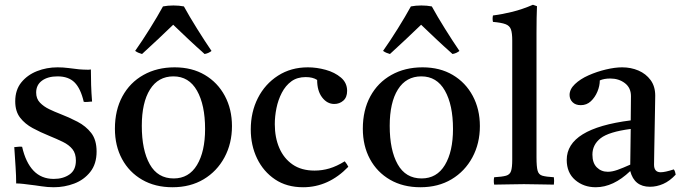

<svg xmlns="http://www.w3.org/2000/svg" viewBox="-20 -775 2862 807"><path d="M73 -158Q88 -92 121 -57.5Q154 -23 206 -23Q245 -23 272 -41.5Q299 -60 299 -100Q299 -130 284.5 -148Q270 -166 244.5 -178.5Q219 -191 187 -204Q150 -219 117.5 -236.5Q85 -254 64.5 -280.5Q44 -307 44 -349Q44 -397 69.5 -428.5Q95 -460 135.5 -476Q176 -492 222 -492Q245 -492 268 -489Q291 -486 293 -486Q313 -483 330 -482.5Q347 -482 348 -482Q349 -482 352.5 -482Q356 -482 362 -483Q362 -451 363 -418Q364 -385 367 -348Q366 -348 363 -348Q354 -347 346.5 -346.5Q339 -346 332 -347Q319 -403 293.5 -428.5Q268 -454 222 -454Q181 -454 156.5 -436Q132 -418 132 -386Q132 -360 148 -343.5Q164 -327 187 -316Q210 -305 231 -297Q270 -282 305.5 -263.5Q341 -245 363.5 -216Q386 -187 386 -138Q386 -86 359.5 -52.5Q333 -19 292 -3.5Q251 12 206 12Q180 12 154.5 8Q129 4 127 4Q125 4 110.5 2Q96 0 78.5 -2Q61 -4 48 -4Q48 -35 45.5 -73Q43 -111 40 -157Q42 -157 45 -157Q54 -158 60.5 -158.5Q67 -159 73 -158Z M705 12Q632 12 577.5 -19.5Q523 -51 493 -106.5Q463 -162 463 -234Q463 -312 494.5 -370Q526 -428 583 -460Q640 -492 714 -492Q787 -492 841 -460Q895 -428 925 -372Q955 -316 955 -245Q955 -172 923.5 -113.5Q892 -55 836 -21.5Q780 12 705 12ZM576 -246Q576 -144 609.5 -84.5Q643 -25 710 -25Q774 -25 808 -81.5Q842 -138 842 -233Q842 -334 808 -394Q774 -454 709 -454Q645 -454 610.5 -399Q576 -344 576 -246ZM708 -671Q678 -642 645 -611Q612 -580 577 -548Q570 -550 562.5 -553Q555 -556 548 -561Q577 -602 609.5 -654Q642 -706 665 -748Q675 -750 686 -751Q697 -752 709 -752Q721 -752 732 -751Q743 -750 753 -748Q776 -706 808.5 -654Q841 -602 869 -561Q857 -551 840 -548Q804 -580 771 -611Q738 -642 708 -671Z M1429 -97Q1439 -85 1444 -74Q1361 12 1254 12Q1185 12 1136 -21Q1087 -54 1060.5 -109Q1034 -164 1034 -231Q1034 -304 1064 -363Q1094 -422 1148.5 -457Q1203 -492 1274 -492Q1311 -492 1349 -481.5Q1387 -471 1413 -449Q1439 -427 1439 -393Q1439 -366 1423 -352Q1407 -338 1385 -338Q1355 -338 1334 -365.5Q1313 -393 1313 -439Q1295 -451 1265 -451Q1229 -451 1204.5 -433Q1180 -415 1164.5 -385Q1149 -355 1142 -320.5Q1135 -286 1135 -253Q1135 -197 1154 -153Q1173 -109 1210 -83.5Q1247 -58 1302 -58Q1334 -58 1364.5 -67Q1395 -76 1429 -97Z M1747 12Q1674 12 1619.5 -19.5Q1565 -51 1535 -106.5Q1505 -162 1505 -234Q1505 -312 1536.5 -370Q1568 -428 1625 -460Q1682 -492 1756 -492Q1829 -492 1883 -460Q1937 -428 1967 -372Q1997 -316 1997 -245Q1997 -172 1965.5 -113.5Q1934 -55 1878 -21.5Q1822 12 1747 12ZM1618 -246Q1618 -144 1651.5 -84.5Q1685 -25 1752 -25Q1816 -25 1850 -81.5Q1884 -138 1884 -233Q1884 -334 1850 -394Q1816 -454 1751 -454Q1687 -454 1652.5 -399Q1618 -344 1618 -246ZM1750 -671Q1720 -642 1687 -611Q1654 -580 1619 -548Q1612 -550 1604.5 -553Q1597 -556 1590 -561Q1619 -602 1651.5 -654Q1684 -706 1707 -748Q1717 -750 1728 -751Q1739 -752 1751 -752Q1763 -752 1774 -751Q1785 -750 1795 -748Q1818 -706 1850.5 -654Q1883 -602 1911 -561Q1899 -551 1882 -548Q1846 -580 1813 -611Q1780 -642 1750 -671Z M2308 1Q2279 1 2249 0Q2219 -1 2182 -1Q2145 -1 2116 0Q2087 1 2057 1Q2054 -15 2057 -30Q2091 -32 2107 -36.5Q2123 -41 2128 -56Q2133 -71 2133 -104V-605Q2133 -636 2127.5 -651.5Q2122 -667 2104.5 -673.5Q2087 -680 2052 -683Q2049 -696 2052 -710Q2092 -715 2134 -725.5Q2176 -736 2220 -755L2237 -749Q2236 -727 2235.5 -699Q2235 -671 2235 -638V-114Q2235 -75 2239.5 -58Q2244 -41 2259.5 -36.5Q2275 -32 2308 -30Q2310 -15 2308 1Z M2712 10Q2646 10 2629 -56Q2558 12 2484 12Q2433 12 2397.5 -18.5Q2362 -49 2362 -103Q2362 -235 2631 -269Q2631 -293 2631.5 -318Q2632 -343 2632 -371Q2632 -406 2606.5 -425.5Q2581 -445 2545 -445Q2519 -445 2501 -437Q2501 -414 2491 -390Q2481 -366 2463.5 -349.5Q2446 -333 2421 -333Q2399 -333 2386.5 -345.5Q2374 -358 2374 -376Q2374 -400 2396.5 -421.5Q2419 -443 2454 -458.5Q2489 -474 2527 -483Q2565 -492 2595 -492Q2632 -492 2663.5 -478.5Q2695 -465 2714.5 -438.5Q2734 -412 2734 -373Q2734 -349 2733 -310.5Q2732 -272 2731.5 -228.5Q2731 -185 2730 -146Q2729 -107 2729 -83Q2729 -51 2757 -51Q2775 -51 2812 -63Q2816 -58 2817.5 -52Q2819 -46 2820 -41Q2795 -14 2767.5 -2Q2740 10 2712 10ZM2629 -83 2631 -233Q2539 -221 2504.5 -194Q2470 -167 2470 -125Q2470 -90 2488.5 -71.5Q2507 -53 2535 -53Q2553 -53 2575.5 -61Q2598 -69 2629 -83Z"/></svg>

Font: Tiro Gurmukhi
Style: Regular
Weight: 400
Designer: Gurmukhi: John Hudson & Fiona Ross. Latin: John Hudson.
Foundry: Tiro Typeworks Ltd.
Version: Version 1.52